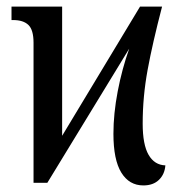

<svg xmlns="http://www.w3.org/2000/svg" viewBox="-20 -556 576 584"><path d="M325 -149Q325 -210 338 -278Q351 -346 373 -408L124 0H82V-426Q82 -465 66.5 -480Q51 -495 20 -495H15V-536H169V-143L406 -536H473Q444 -425 429 -343.5Q414 -262 414 -180Q414 -116 432 -85Q450 -54 483 -53Q481 -26 463.5 -9Q446 8 416 8Q373 8 349 -31Q325 -70 325 -149Z"/></svg>

Font: Noto Serif Cond
Style: Regular
Weight: 400
Width: 3
Designer: Monotype Design Team
Foundry: Monotype Imaging Inc.
Version: Version 1.001